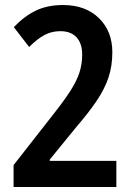

<svg xmlns="http://www.w3.org/2000/svg" viewBox="-20 -744 531 764"><path d="M443 0H34V-87L185 -280Q232 -339 258.5 -380Q285 -421 296 -455Q307 -489 307 -527Q307 -571 284.5 -595.5Q262 -620 220 -620Q186 -620 157.5 -605Q129 -590 96 -557L35 -636Q77 -680 123 -702Q169 -724 231 -724Q320 -724 373.5 -672Q427 -620 427 -536Q427 -482 412 -436.5Q397 -391 365.5 -344Q334 -297 284 -239L178 -109V-104H443Z"/></svg>

Font: Noto Sans Thai Looped Condensed SemiBold
Style: Regular
Weight: 600
Width: 3
Designer: Sasikarn Vongin, Ben Mitchell
Foundry: The Fontpad Ltd
Version: Version 1.001; ttfautohint (v1.8.4.7-5d5b)